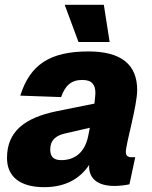

<svg xmlns="http://www.w3.org/2000/svg" viewBox="-20 -763 631 795"><path d="M305 -589H434L410 -743H248ZM349 -73C349 -25 383 7 454 7C476 7 505 3 516 0L540 -112H526C510 -112 501 -117 501 -134C501 -167 548 -325 548 -390C548 -496 482 -550 346 -550C185 -550 104 -494 64 -367L233 -361C250 -409 275 -432 321 -432C362 -432 375 -411 375 -378C375 -368 373 -353 371 -334L212 -302C84 -275 9 -220 9 -109C9 -30 65 12 163 12C251 12 311 -23 349 -80C349 -78 349 -75 349 -73ZM188 -144C188 -182 210 -202 252 -211L352 -234C349 -221 347 -209 345 -199C330 -126 284 -100 234 -100C202 -100 188 -114 188 -144Z"/></svg>

Font: Geist ExtraBold
Style: Italic
Weight: 800
Italic angle: -12°
Designer: Basement.studio, Andrés Briganti, Mateo Zaragoza
Foundry: Basement.studio, Vercel, Andrés Briganti, Guido Ferreyra, Mateo Zaragoza
Version: Version 1.500